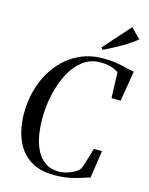

<svg xmlns="http://www.w3.org/2000/svg" viewBox="-142 -1068 902 1164"><g transform="rotate(15 309.0 -485.5)"><path d="M315 9Q235.5 9 182.8 -18Q130 -45 99 -90.2Q68 -135.5 54.5 -191.2Q41 -247 41 -304Q41 -400 69 -481.8Q97 -563.5 147.8 -624Q198.5 -684.5 267.2 -718Q336 -751.5 417.5 -751.5Q469 -751.5 506.5 -745Q544 -738.5 571 -731.2Q598 -724 618.5 -722L587 -531.5H529.5L524 -693Q513.5 -700 498.5 -707.2Q483.5 -714.5 461.5 -719.2Q439.5 -724 409.5 -724Q346.5 -724 299 -687.2Q251.5 -650.5 219.8 -589.2Q188 -528 172 -453.2Q156 -378.5 156 -302.5Q156 -251 164.5 -200.5Q173 -150 193.5 -109Q214 -68 249 -43.2Q284 -18.5 337 -18.5Q358.5 -18.5 384.8 -26Q411 -33.5 433.2 -46.5Q455.5 -59.5 465 -76.5Q469.5 -87.5 475 -104.2Q480.5 -121 486 -139.5Q491.5 -158 497 -175.5Q502.5 -193 506 -206.5H557L531.5 -34Q516.5 -30.5 496.2 -23.5Q476 -16.5 450 -9Q424 -1.5 390.5 3.8Q357 9 315 9ZM402 -800.5 391 -812.5 540 -980 600 -919Q575 -898.5 542.8 -877.8Q510.5 -857 474.2 -837.5Q438 -818 402 -800.5Z"/></g></svg>

Font: Merriweather 144pt
Style: Italic
Weight: 400
Italic angle: -7.8°
Version: Version 2.101